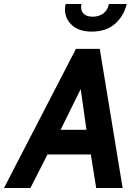

<svg xmlns="http://www.w3.org/2000/svg" viewBox="-63 -946 690 966"><path d="M-43 0 319 -700H439L554 0H421L394 -169H176L90 0ZM242 -293H372L343 -498ZM398 -787Q335 -787 299.5 -819Q264 -851 264 -898Q264 -914 267 -926H347Q346 -922 345.5 -918Q345 -914 345 -910Q345 -887 360.5 -874.5Q376 -862 403 -862Q435 -862 457 -878.5Q479 -895 485 -926H575Q559 -864 515 -825.5Q471 -787 398 -787Z"/></svg>

Font: Cabin VF Beta
Style: Italic
Weight: 400
Italic angle: -7°
Designer: Pablo Impallari
Foundry: Pablo Impallari. http://www.impallari.com Igino Marini. http://www.ikern.com
Version: Version 2.300